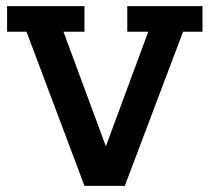

<svg xmlns="http://www.w3.org/2000/svg" viewBox="-20 -603 680 623"><path d="M254 0 66 -500H3V-583H254V-500H186L334 -100H313L461 -500H393V-583H637V-500H574L385 0Z"/></svg>

Font: Rokkitt SemiBold
Style: Regular
Weight: 600
Designer: Vernon Adams
Foundry: Vernon Adams
Version: Version 3.103